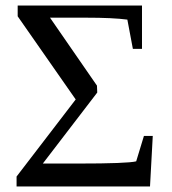

<svg xmlns="http://www.w3.org/2000/svg" viewBox="-20 -675 622 695"><path d="M331 -365 332 -340 135 -83H263Q441 -83 473 -91L501 -183H533L523 0H40V-36L254 -315L44 -616V-655H494V-498H461L441 -604Q389 -611 291 -611H161Z"/></svg>

Font: Libra Serif Modern
Style: Regular
Weight: 400
Designer: Stefan Peev, Context Ltd
Foundry: Stefan Peev, Context Ltd
Version: Version 1.000